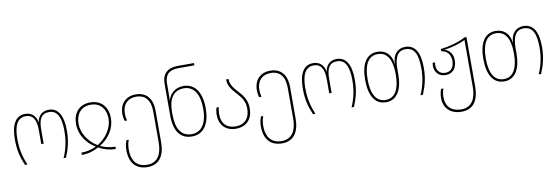

<svg xmlns="http://www.w3.org/2000/svg" viewBox="-67 -1282 5967 2054"><g transform="rotate(-10 2917.0 -255.0)"><path d="M114 0H140C102 -93 81 -175 81 -288C81 -432 121 -513 211 -513C292 -513 324 -450 324 -342V-190H350V-342C350 -450 378 -513 464 -513C555 -513 592 -433 592 -288C592 -177 572 -91 533 0H559C596 -90 619 -172 619 -288C619 -445 568 -538 466 -538C392 -538 349 -494 338 -426H336C325 -494 279 -538 209 -538C107 -538 54 -451 54 -288C54 -169 76 -89 114 0Z M731 0C799 0 861 -18 916 -49C970 -18 1033 0 1100 0V-25C1043 -25 988 -38 940 -61V-63C1039 -122 1106 -225 1106 -334C1106 -450 1041 -538 916 -538C790 -538 727 -450 727 -334C727 -225 792 -122 892 -63V-61C843 -38 788 -25 731 -25ZM916 -74C820 -131 754 -233 754 -334C754 -432 806 -513 916 -513C1026 -513 1080 -432 1080 -334C1080 -233 1012 -131 916 -74Z M1402 250C1530 250 1590 159 1590 11V-329C1590 -462 1525 -538 1410 -538C1301 -538 1234 -466 1234 -356C1234 -324 1240 -297 1246 -279H1271C1267 -296 1261 -322 1261 -356C1261 -458 1321 -513 1410 -513C1511 -513 1564 -446 1564 -327V10C1564 141 1514 225 1402 225C1299 225 1235 161 1235 33C1235 -15 1244 -49 1254 -73H1229C1220 -51 1209 -17 1209 33C1209 168 1275 250 1402 250Z M1927 10C2060 10 2123 -100 2123 -262C2123 -443 2047 -538 1929 -538C1837 -538 1779 -481 1761 -414H1759C1760 -444 1761 -486 1761 -515V-594C1761 -694 1813 -735 1907 -735H2083V-760H1907C1800 -760 1735 -708 1735 -597V-253C1735 -75 1806 10 1927 10ZM1927 -15C1819 -15 1761 -98 1761 -254V-288C1761 -433 1819 -513 1929 -513C2031 -513 2096 -428 2096 -262C2096 -106 2037 -15 1927 -15Z M2405 10C2522 10 2587 -66 2587 -181C2587 -274 2541 -327 2495 -378C2455 -422 2417 -465 2417 -528H2391C2391 -449 2437 -404 2481 -355C2521 -310 2560 -262 2560 -183C2560 -82 2509 -15 2405 -15C2313 -15 2253 -70 2253 -171C2253 -206 2259 -232 2263 -249H2237C2232 -231 2226 -204 2226 -171C2226 -61 2293 10 2405 10Z M2863 250C2991 250 3051 159 3051 11V-329C3051 -462 2986 -538 2871 -538C2762 -538 2695 -466 2695 -356C2695 -324 2701 -297 2707 -279H2732C2728 -296 2722 -322 2722 -356C2722 -458 2782 -513 2871 -513C2972 -513 3025 -446 3025 -327V10C3025 141 2975 225 2863 225C2760 225 2696 161 2696 33C2696 -15 2705 -49 2715 -73H2690C2681 -51 2670 -17 2670 33C2670 168 2736 250 2863 250Z M3242 0H3268C3230 -93 3209 -175 3209 -288C3209 -432 3249 -513 3339 -513C3420 -513 3452 -450 3452 -342V-190H3478V-342C3478 -450 3506 -513 3592 -513C3683 -513 3720 -433 3720 -288C3720 -177 3700 -91 3661 0H3687C3724 -90 3747 -172 3747 -288C3747 -445 3696 -538 3594 -538C3520 -538 3477 -494 3466 -426H3464C3453 -494 3407 -538 3337 -538C3235 -538 3182 -451 3182 -288C3182 -169 3204 -89 3242 0Z M4036 10C4156 10 4215 -97 4215 -264V-320C4215 -440 4247 -513 4336 -513C4433 -513 4469 -433 4469 -284C4469 -177 4449 -91 4410 0H4436C4473 -90 4496 -172 4496 -284C4496 -445 4447 -538 4337 -538C4259 -538 4201 -486 4198 -380H4197C4185 -480 4126 -538 4035 -538C3915 -538 3855 -436 3855 -265C3855 -96 3914 10 4036 10ZM4036 -15C3930 -15 3882 -109 3882 -265C3882 -421 3930 -513 4035 -513C4141 -513 4188 -421 4188 -264C4188 -110 4139 -15 4036 -15Z M4814 250C4942 250 5002 159 5002 11V-528H4982C4905 -488 4809 -461 4710 -449V-425C4764 -419 4810 -379 4810 -306C4810 -236 4778 -190 4714 -190C4653 -190 4621 -233 4621 -285C4621 -297 4622 -309 4624 -319H4598C4597 -309 4595 -297 4595 -285C4595 -221 4635 -166 4714 -166C4795 -166 4836 -224 4836 -306C4836 -376 4799 -418 4750 -433V-435C4832 -445 4914 -470 4976 -500V10C4976 141 4926 225 4814 225C4711 225 4648 167 4648 67C4648 29 4654 -5 4664 -29H4639C4630 -7 4621 27 4621 67C4621 174 4688 250 4814 250Z M5320 10C5440 10 5499 -97 5499 -264V-320C5499 -440 5531 -513 5620 -513C5717 -513 5753 -433 5753 -284C5753 -177 5733 -91 5694 0H5720C5757 -90 5780 -172 5780 -284C5780 -445 5731 -538 5621 -538C5543 -538 5485 -486 5482 -380H5481C5469 -480 5410 -538 5319 -538C5199 -538 5139 -436 5139 -265C5139 -96 5198 10 5320 10ZM5320 -15C5214 -15 5166 -109 5166 -265C5166 -421 5214 -513 5319 -513C5425 -513 5472 -421 5472 -264C5472 -110 5423 -15 5320 -15Z"/></g></svg>

Font: Noto Sans Georgian SemiCondensed Thin
Style: Regular
Weight: 100
Width: 4
Designer: Monotype Design Team, Akaki Razmadze
Foundry: Google LLC
Version: Version 2.005